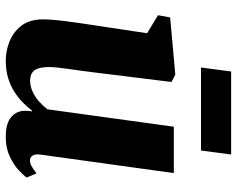

<svg xmlns="http://www.w3.org/2000/svg" viewBox="-96 -696 803 650"><g transform="rotate(90 305.0 -371.5)"><path d="M185 10Q154.5 10 122.8 -2Q91 -14 69 -41Q47 -68 46 -113.5Q46 -130.5 47.8 -151.5Q49.5 -172.5 52.5 -195.5Q55.5 -218.5 59 -242.5Q62.5 -266.5 66 -289L93 -468.5L32 -505.5L39.5 -546.5L233.5 -564L258 -551L225.5 -288Q223 -266.5 219.8 -244.2Q216.5 -222 213.8 -201.5Q211 -181 209.2 -164.5Q207.5 -148 207.5 -137.5Q207.5 -114.5 212.2 -100.2Q217 -86 227 -79.2Q237 -72.5 253 -72.5Q272.5 -72.5 290.5 -80.8Q308.5 -89 323.8 -102.5Q339 -116 350.5 -131L409.5 -559H566.5L504 -108.5Q501.5 -89.5 507.2 -80.8Q513 -72 523.5 -72Q532.5 -72 541.2 -76.5Q550 -81 567.5 -94L581.5 -61Q575.5 -51.5 557.5 -34.5Q539.5 -17.5 510.8 -3.8Q482 10 444 10Q403.5 10 382.5 -4.2Q361.5 -18.5 356.5 -43Q356 -46 355.8 -50.2Q355.5 -54.5 355.5 -59.2Q355.5 -64 356.2 -69Q357 -74 357.5 -78.5L355.5 -79.5Q343.5 -63.5 327.5 -47.8Q311.5 -32 290.8 -18.8Q270 -5.5 244 2.2Q218 10 185 10ZM222.5 -753H503.5L490 -651H209Z"/></g></svg>

Font: Merriweather 28pt Black
Style: Italic
Weight: 900
Italic angle: -7.8°
Version: Version 2.101